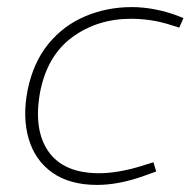

<svg xmlns="http://www.w3.org/2000/svg" viewBox="-20 -516 542 542"><path d="M254 6Q177 6 128 -28.5Q79 -63 61 -124Q43 -185 58 -262Q74 -340 116.5 -392Q159 -444 220.5 -470Q282 -496 352 -496Q384 -496 417.5 -489.5Q451 -483 480 -472L498 -465L486 -438L467 -444Q433 -455 404.5 -459Q376 -463 350 -463Q255 -463 184 -411Q113 -359 93 -255Q74 -149 117 -88Q160 -27 260 -27Q312 -27 378 -47L413 -58L421 -32L388 -20Q352 -7 318.5 -0.5Q285 6 254 6Z"/></svg>

Font: REM Thin
Style: Italic
Weight: 250
Italic angle: -11°
Designer: Octavio Pardo
Foundry: Ashler Design
Version: Version 1.005;gftools[0.9.28]